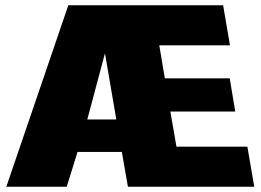

<svg xmlns="http://www.w3.org/2000/svg" viewBox="-20 -708 991 728"><path d="M274 -132 233 0H4L239 -688H826L852 -536H584L605 -411H851L872 -285H626L649 -152H918L944 0H465L442 -132ZM378 -506 311 -255H421Z"/></svg>

Font: Paytone One
Style: Regular
Weight: 400
Designer: Vernon Adams
Foundry: Vernon Adams
Version: Version 1.002; ttfautohint (v1.8.4.7-5d5b);gftools[0.9.23]